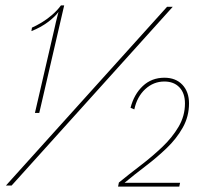

<svg xmlns="http://www.w3.org/2000/svg" viewBox="-20 -685 795 709"><path d="M109 -268 181 -579Q184 -593 186.5 -603.5Q189 -614 191.5 -623.5Q194 -633 196 -641Q183 -623 157 -603.5Q131 -584 96 -570L98 -583Q114 -590 134 -602Q154 -614 173 -630.5Q192 -647 205 -665H217L125 -268ZM2 0 597 -660H618L23 0ZM416 4 419 -11Q457 -42 499 -74Q541 -106 578.5 -141.5Q616 -177 639.5 -217Q663 -257 663 -303Q663 -341 642.5 -362.5Q622 -384 587 -384Q547 -384 516.5 -356Q486 -328 476 -281L462 -287Q475 -337 507.5 -367.5Q540 -398 587 -398Q629 -398 653.5 -372Q678 -346 678 -303Q678 -255 655 -214Q632 -173 595.5 -138Q559 -103 517.5 -71.5Q476 -40 440 -10Q448 -10 455 -10Q462 -10 470 -10H645L642 4Z"/></svg>

Font: Kantumruy Pro Thin
Style: Italic
Weight: 250
Italic angle: -13°
Version: Version 1.002